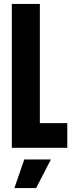

<svg xmlns="http://www.w3.org/2000/svg" viewBox="-20 -749 371 973"><path d="M40 0V-729H182V-102L160 -125H321V0ZM53 204 103 59H238L163 204Z"/></svg>

Font: Mona Sans Condensed
Style: Bold
Weight: 700
Width: 3
Designer: Deni Anggara
Foundry: GitHub
Version: Version 2.000